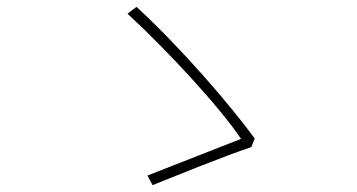

<svg xmlns="http://www.w3.org/2000/svg" viewBox="-20 -636 1040 560"><path d="M713 -207 723 -232C655 -325 511 -494 378 -616L352 -596C467 -490 620 -325 683 -231C630 -210 473 -149 410 -124L425 -96C485 -120 632 -180 713 -207Z"/></svg>

Font: Noto Sans CJK HK Thin
Style: Regular
Weight: 100
Designer: Ryoko NISHIZUKA 西塚涼子 (kana, bopomofo & ideographs); Paul D. Hunt (Latin, Greek & Cyrillic); Sandoll Communications 산돌커뮤니
Foundry: Adobe
Version: Version 2.004;hotconv 1.0.118;makeotfexe 2.5.65603